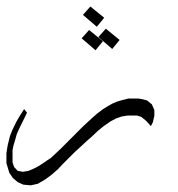

<svg xmlns="http://www.w3.org/2000/svg" viewBox="-82 -385 542 583"><path d="M192.4 -365.2 234.4 -331.1 211.9 -303.7 169.9 -339.8ZM239.3 -297.9 281.2 -263.7 258.8 -236.3 216.8 -272.5ZM188.5 -293.9 230.5 -259.8 208 -232.4 166 -268.6ZM275.4 -77.1 289.1 -81.1 308.6 -85.9H336.9L349.6 -84L364.3 -80.1L378.9 -68.4L386.7 -50.8V-33.2L381.8 -12.7L376 -2L371.1 -7.8L362.3 -17.6L346.7 -30.3L334 -34.2H305.7L287.1 -31.2L270.5 -25.4L253.9 -16.6L231.4 -1L214.8 12.7L197.3 29.3L181.6 43L167 56.6L146.5 75.2L125 96.7L108.4 113.3L93.8 128.9L72.3 147.5L54.7 160.2L33.2 172.9L11.7 177.7L-10.7 175.8L-28.3 168L-43 155.3L-53.7 139.6L-62.5 110.4V80.1L-58.6 55.7L-51.8 28.3L-44.9 10.7L-33.2 -13.7L-22.5 -32.2L-8.8 -53.7L0 -43L-13.7 -14.6L-23.4 4.9L-31.2 22.5L-35.2 37.1L-41 56.6L-43.9 71.3V108.4L-39.1 122.1L-28.3 133.8L-12.7 136.7L4.9 133.8L18.6 127.9L32.2 121.1L47.9 111.3L60.5 102.5L72.3 94.7L86.9 81.1L99.6 69.3L117.2 51.8L128.9 40L143.6 25.4L156.2 12.7L169.9 -1L183.6 -13.7L197.3 -26.4L212.9 -40L229.5 -52.7L245.1 -62.5L258.8 -70.3Z"/></svg>

Font: LaylaThuluth
Style: Regular
Weight: 400
Version: Version 2.0